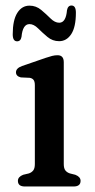

<svg xmlns="http://www.w3.org/2000/svg" viewBox="-20 -677 344 697"><path d="M211.5 -451V-81.5Q211.5 -66 217.2 -58.5Q223 -51 233.5 -47.5L253.5 -42.5Q272.5 -35 272.5 -20.5Q272.5 0 247 0H70.5Q45 0 45 -20.5Q45 -35 64 -42.5L85 -47.5Q95 -51 100.8 -58.5Q106.5 -66 106.5 -81.5V-367.5Q106.5 -381 101.8 -387Q97 -393 88 -394.5L55.5 -396Q38 -400.5 38 -414.5Q38 -429.5 60.5 -437.5L146 -467Q159.5 -471.5 169.2 -474Q179 -476.5 189 -476.5Q211.5 -476.5 211.5 -451ZM194.6 -527.5Q170.7 -527.5 152.2 -543Q133.7 -558.5 118.2 -574Q102.6 -589.5 87.1 -589.5Q62.3 -589.5 58.1 -543.5Q55.2 -527 42.1 -527Q26.2 -527 26.2 -552.5Q26.2 -604 42.8 -630.2Q59.4 -656.5 87.1 -656.5Q111 -656.5 129.5 -641Q148 -625.5 163.5 -610Q179.1 -594.5 195 -594.5Q219.4 -594.5 223.2 -640Q226.5 -657 239.5 -657Q255.5 -657 255.5 -631Q255.5 -579 238.7 -553.2Q221.9 -527.5 194.6 -527.5Z"/></svg>

Font: Fraunces 9pt Soft
Style: Regular
Weight: 400
Version: Version 1.000;[0bf87f6ff]